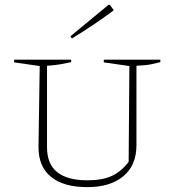

<svg xmlns="http://www.w3.org/2000/svg" viewBox="-20 -761 718 788"><path d="M338 7Q241 7 189.5 -35Q138 -77 138 -157L143 -490L38 -505V-516H272V-506Q255 -502 230 -497.5Q205 -493 173 -491V-156Q173 -21 339 -21Q400 -21 439 -39Q478 -57 508 -97L511 -490L406 -505V-516H638V-506Q622 -502 602 -497.5Q582 -493 540 -491V-165Q540 -83 486.5 -38Q433 7 338 7ZM275 -603 269 -612 425 -741H431L447 -719Q406 -688 362.5 -659Q319 -630 275 -603Z"/></svg>

Font: Piazzolla SC Thin
Style: Regular
Weight: 100
Designer: Juan Pablo del Peral
Foundry: Huerta Tipografica
Version: Version 1.330